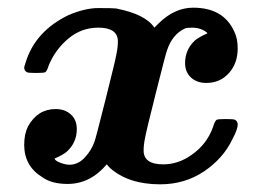

<svg xmlns="http://www.w3.org/2000/svg" viewBox="-20 -472 699 500"><path d="M287 -364Q287 -400 236 -400Q192 -400 158 -371.5Q124 -343 107 -302Q103 -288 98 -284Q94 -282 74 -282Q53 -282 50 -284Q43 -288 43 -296Q43 -298 47 -310Q72 -391 159 -433Q202 -451 236 -451Q273 -451 282 -450Q359 -435 382 -400L392 -410Q434 -452 483 -452Q562 -452 590 -390Q599 -372 599 -346Q599 -307 576 -281.5Q553 -256 517 -256Q493 -256 477.5 -270Q462 -284 462 -308Q462 -343 488 -367Q499 -376 520 -385Q520 -388 508 -394Q496 -400 480 -400Q468 -400 462 -398Q429 -383 415 -341Q412 -334 386 -230.5Q360 -127 358 -114Q354 -95 354 -80Q354 -44 405 -44Q444 -44 478 -68Q519 -96 535 -142Q539 -156 544 -160Q548 -162 568 -162Q589 -162 592 -160Q599 -156 599 -148Q599 -135 585 -109Q561 -59 511 -25.5Q461 8 397 8Q314 8 266 -35L258 -44Q215 7 156 7Q115 7 91 -10Q43 -39 43 -95Q43 -123 53 -143Q78 -188 125 -188Q149 -188 164.5 -174Q180 -160 180 -136Q180 -101 154 -77Q143 -68 122 -59Q124 -53 137.5 -48Q151 -43 161 -43Q183 -43 200.5 -61.5Q218 -80 226 -103Q229 -110 255 -213.5Q281 -317 283 -330Q287 -349 287 -364Z"/></svg>

Font: MathJax_Math
Style: Bold Italic
Weight: 700
Version: Version 1.1